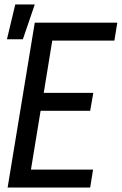

<svg xmlns="http://www.w3.org/2000/svg" viewBox="-20 -836 543 856"><path d="M14 0 135 -735H503L490 -655H213L175 -422H396L382 -342H161L118 -80H395L382 0ZM11 -661 48 -816H135L82 -661Z"/></svg>

Font: Iosevka Medium Oblique
Style: Regular
Weight: 500
Italic angle: -9°
Monospace: yes
Designer: Belleve Invis
Foundry: Belleve Invis
Version: Version 32.5.0; ttfautohint (v1.8.4)